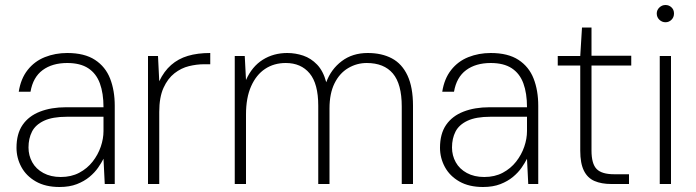

<svg xmlns="http://www.w3.org/2000/svg" viewBox="-20 -736 2782 768"><path d="M218 12Q162 12 123.5 -10Q85 -32 65.5 -68Q46 -104 46 -145Q46 -201 70.5 -236.5Q95 -272 140 -289.5Q185 -307 244 -307H394Q394 -363 379.5 -402.5Q365 -442 333 -463Q301 -484 249 -484Q189 -484 150.5 -455.5Q112 -427 102 -369H55Q63 -421 90.5 -456Q118 -491 159.5 -507.5Q201 -524 249 -524Q318 -524 360 -496.5Q402 -469 420.5 -421.5Q439 -374 439 -313V0H399L394 -101Q386 -85 372.5 -65.5Q359 -46 338 -28.5Q317 -11 287.5 0.5Q258 12 218 12ZM223 -28Q265 -28 297 -45Q329 -62 350.5 -89.5Q372 -117 383 -149Q394 -181 394 -212V-269H248Q190 -269 156 -253Q122 -237 108 -209.5Q94 -182 94 -146Q94 -114 109 -87Q124 -60 153.5 -44Q183 -28 223 -28Z M572 0V-512H612L617 -411Q636 -451 664.5 -476Q693 -501 731.5 -512.5Q770 -524 821 -524V-479H796Q767 -479 736 -471.5Q705 -464 678 -443Q651 -422 634 -384.5Q617 -347 617 -288V0Z M919 0V-512H959L964 -416Q988 -470 1031 -497Q1074 -524 1129 -524Q1162 -524 1193 -513.5Q1224 -503 1248.5 -477.5Q1273 -452 1285 -407Q1304 -459 1347 -491.5Q1390 -524 1451 -524Q1507 -524 1547.5 -502.5Q1588 -481 1610 -434Q1632 -387 1632 -313V0H1587V-310Q1587 -400 1551.5 -442Q1516 -484 1447 -484Q1407 -484 1372.5 -463.5Q1338 -443 1318 -402.5Q1298 -362 1298 -302V0H1253V-313Q1253 -401 1218.5 -442.5Q1184 -484 1123 -484Q1076 -484 1040.5 -460.5Q1005 -437 984.5 -391Q964 -345 964 -278V0Z M1912 12Q1856 12 1817.5 -10Q1779 -32 1759.5 -68Q1740 -104 1740 -145Q1740 -201 1764.5 -236.5Q1789 -272 1834 -289.5Q1879 -307 1938 -307H2088Q2088 -363 2073.5 -402.5Q2059 -442 2027 -463Q1995 -484 1943 -484Q1883 -484 1844.5 -455.5Q1806 -427 1796 -369H1749Q1757 -421 1784.5 -456Q1812 -491 1853.5 -507.5Q1895 -524 1943 -524Q2012 -524 2054 -496.5Q2096 -469 2114.5 -421.5Q2133 -374 2133 -313V0H2093L2088 -101Q2080 -85 2066.5 -65.5Q2053 -46 2032 -28.5Q2011 -11 1981.5 0.5Q1952 12 1912 12ZM1917 -28Q1959 -28 1991 -45Q2023 -62 2044.5 -89.5Q2066 -117 2077 -149Q2088 -181 2088 -212V-269H1942Q1884 -269 1850 -253Q1816 -237 1802 -209.5Q1788 -182 1788 -146Q1788 -114 1803 -87Q1818 -60 1847.5 -44Q1877 -28 1917 -28Z M2425 0Q2386 0 2358 -12Q2330 -24 2315.5 -53.5Q2301 -83 2301 -133V-474H2211V-512H2301L2308 -626H2346V-513H2505V-474H2346V-134Q2346 -81 2366.5 -60Q2387 -39 2437 -39H2496V0Z M2619 0V-512H2664V0ZM2642 -647Q2628 -647 2617.5 -657Q2607 -667 2607 -682Q2607 -696 2617.5 -706Q2628 -716 2642 -716Q2656 -716 2666 -706.5Q2676 -697 2676 -682Q2676 -667 2666 -657Q2656 -647 2642 -647Z"/></svg>

Font: DM Sans 12pt ExtraLight
Style: Regular
Weight: 250
Version: Version 4.004;gftools[0.9.30]